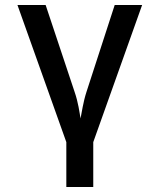

<svg xmlns="http://www.w3.org/2000/svg" viewBox="-20 -570 640 770"><path d="M354 180V0L550 -550H440L327 -202C313 -159 308 -118 303 -95C299 -118 294 -159 279 -202L163 -550H50L246 0V180Z"/></svg>

Font: Tekne LDO SemiBold
Style: Regular
Weight: 600
Monospace: yes
Designer: Alessio Laiso, Mario Rullo, Paolo Rosset
Foundry: Alessio Laiso
Version: Version 1.000;hotconv 1.0.109;makeotfexe 2.5.65596